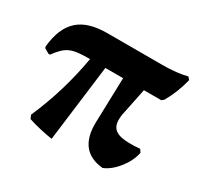

<svg xmlns="http://www.w3.org/2000/svg" viewBox="-110 -611 791 759"><g transform="rotate(30 285.5 -231.0)"><path d="M400 -221 424 -338H503L513 -346C533 -381 548 -418 559 -462L549 -473C518 -465 482 -461 437 -461H187C70 -461 13 -411 1 -294L3 -287L25 -274H32C73 -329 93 -338 178 -338C160 -233 130 -132 86 -31L93 -15C130 -3 166 5 204 11L248 -338H329L323 -132C321 -45 359 3 436 10C480 -7 526 -64 536 -117L527 -130C510 -128 495 -128 482 -128C422 -128 396 -145 396 -188C396 -198 397 -209 400 -221Z"/></g></svg>

Font: Alegreya SC
Style: Bold
Weight: 700
Designer: Juan Pablo del Peral
Foundry: Huerta Tipografica
Version: Version 2.007;PS 002.007;hotconv 1.0.88;makeotf.lib2.5.64775